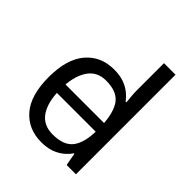

<svg xmlns="http://www.w3.org/2000/svg" viewBox="-210 -893 1036 1036"><g transform="rotate(45 307.5 -375.0)"><path d="M104 -238V-303H480V-238ZM275 10Q175 10 115 -59.5Q55 -129 55 -267Q55 -405 115.5 -475.5Q176 -546 276 -546Q318 -546 349 -535.5Q380 -525 403 -507Q426 -489 442 -467H448Q447 -480 444.5 -505.5Q442 -531 442 -546V-760H530V0H459L446 -72H442Q426 -49 403 -30.5Q380 -12 348.5 -1Q317 10 275 10ZM289 -63Q374 -63 408.5 -109.5Q443 -156 443 -250V-266Q443 -366 410 -419.5Q377 -473 288 -473Q217 -473 181.5 -416.5Q146 -360 146 -265Q146 -169 181.5 -116Q217 -63 289 -63Z"/></g></svg>

Font: binaryvertical115
Style: Book
Weight: 400
Designer: Jelle Bosma - Monotype Design Team
Foundry: Monotype Imaging Inc.
Version: Version 2.003